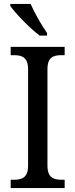

<svg xmlns="http://www.w3.org/2000/svg" viewBox="-20 -951 381 971"><path d="M181 -771H218V-784C191 -822 154 -886 135 -931H32V-921C56 -886 131 -807 181 -771ZM34 0H307V-42H292C252 -42 220 -52 220 -113V-601C220 -663 251 -672 292 -672H307V-714H34V-672H50C89 -672 122 -663 122 -601V-113C122 -51 89 -42 50 -42H34Z"/></svg>

Font: Noto Serif Lao SemiCondensed
Style: Regular
Weight: 400
Width: 4
Designer: Monotype Design Team
Foundry: Monotype Imaging Inc.
Version: Version 2.003